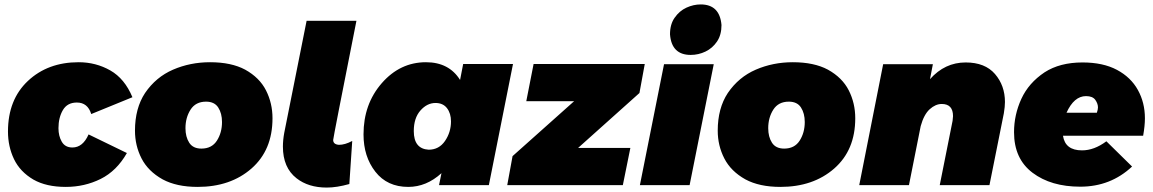

<svg xmlns="http://www.w3.org/2000/svg" viewBox="-20 -836 5207 867"><path d="M277 8Q189 8 131 -25Q70.5 -60.5 43.2 -117.5Q16 -174.5 16 -242Q16 -386 106 -470.5Q196 -555 335 -555Q413 -555 478 -518Q543 -481 578 -397L392 -321Q376 -373 327 -373Q284 -373 264 -339Q244 -305 244 -257Q244 -222 259 -196Q274 -170 307 -170Q354 -170 380 -229L553 -145Q507 -64 434.5 -28Q362 8 277 8Z M872.5 8Q777.5 8 714.5 -26Q649 -62.5 619.2 -120.5Q589.5 -178.5 589.5 -246Q589.5 -347 635 -416Q684 -488 761.5 -521.5Q839 -555 928.5 -555Q1024.5 -555 1087 -521.5Q1152 -485.5 1181.2 -427.8Q1210.5 -370 1210.5 -302Q1210.5 -158 1115.5 -75Q1020.5 8 872.5 8ZM889.5 -165Q936.5 -165 959.5 -201Q982.5 -237 982.5 -285Q982.5 -324 965.5 -350.5Q948.5 -377 910.5 -377Q863.5 -377 840.5 -341Q817.5 -305 817.5 -257Q817.5 -218 834.5 -191.5Q851.5 -165 889.5 -165Z M1455.5 11Q1372.5 11 1319 -31Q1257.5 -79 1257.5 -174Q1257.5 -203 1263.5 -236L1364.5 -742H1589.5Q1484.5 -213 1484.5 -204Q1484.5 -184 1510.5 -182Q1537.5 -182 1569.5 -199H1570.5L1557.5 -5Q1500.5 11 1455.5 11Z M1823.5 8Q1728.5 8 1675 -60.5Q1621.5 -129 1621.5 -229Q1621.5 -366 1704 -460.5Q1786.5 -555 1903.5 -555Q2007.5 -555 2057.5 -475L2071.5 -547H2296.5L2187.5 0H1962.5L1973.5 -54Q1905.5 8 1823.5 8ZM1915.5 -160Q1962.5 -160 1989.5 -199.5Q2016.5 -239 2016.5 -288Q2016.5 -324 1998.5 -347.5Q1980.5 -371 1946.5 -371Q1908.5 -371 1878.5 -337Q1848.5 -303 1848.5 -244Q1848.5 -164 1915.5 -160Z M2792.5 0H2270.5L2294.5 -131L2572.5 -379H2356.5L2389.5 -547H2891.5L2867.5 -416L2590.5 -168H2826.5Z M3099 -588Q3012.5 -588 3005.5 -681Q3005.5 -726.5 3026.5 -756Q3048 -787 3079.8 -801.5Q3111.5 -816 3144 -816Q3230 -816 3238 -723Q3238 -678.5 3217.8 -648.5Q3197.5 -618.5 3165.8 -603.2Q3134 -588 3099 -588ZM3094 0H2869.5L2978.5 -546H3203Z M3504 8Q3409 8 3346 -26Q3280.5 -62.5 3250.8 -120.5Q3221 -178.5 3221 -246Q3221 -347 3266.5 -416Q3315.5 -488 3393 -521.5Q3470.5 -555 3560 -555Q3656 -555 3718.5 -521.5Q3783.5 -485.5 3812.8 -427.8Q3842 -370 3842 -302Q3842 -158 3747 -75Q3652 8 3504 8ZM3521 -165Q3568 -165 3591 -201Q3614 -237 3614 -285Q3614 -324 3597 -350.5Q3580 -377 3542 -377Q3495 -377 3472 -341Q3449 -305 3449 -257Q3449 -218 3466 -191.5Q3483 -165 3521 -165Z M4448 0H4223.5L4281.5 -290.5L4283.5 -311.5Q4283.5 -366.5 4232.5 -366.5Q4204.5 -366.5 4178.2 -342.8Q4152 -319 4137.5 -266.5L4084.5 0H3860L3968 -546H4192.5L4179.5 -478.5Q4246.5 -554 4340.5 -554Q4428 -554 4473 -501.8Q4518 -449.5 4518 -375.5Q4518 -354.5 4513 -324.5Z M4858 7Q4726 7 4642.5 -56Q4559 -119 4559 -239Q4559 -317.5 4592 -389.5Q4625 -461.5 4697 -509.5Q4766 -554 4868 -554Q4961 -554 5023.8 -520.5Q5086.5 -487 5118.2 -429.8Q5150 -372.5 5150 -302Q5150 -268 5142 -223H4780Q4790 -157 4866 -157Q4921 -157 4976 -198L5092 -84Q4995 7 4858 7ZM4933 -327Q4938 -342 4938 -351Q4938 -368 4926 -385Q4914 -402 4884 -402Q4830 -402 4796 -327Z"/></svg>

Font: Argentum Sans Black
Style: Italic
Weight: 900
Italic angle: -11°
Designer: Julieta Ulanovsky (font), Cristiano Sobral (main changes and remaster)
Foundry: Julieta Ulanovsky (font), Cristiano Sobral (main changes and remaster)
Version: Version 2.007;June 15, 2022;FontCreator 14.0.0.2814 64-bit; 